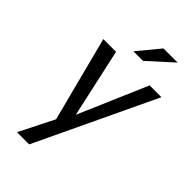

<svg xmlns="http://www.w3.org/2000/svg" viewBox="-267 -760 1047 1047"><g transform="rotate(45 256.5 -236.0)"><path d="M513 -484H422L252 -89H250L163 -484H65L192 7L91 208H185ZM442 -680H333L228 -553H302Z"/></g></svg>

Font: Gamestation Text
Style: Italic
Weight: 400
Designer: Jonas Hecksher
Foundry: Jonas Hecksher, Playtypeª, e-types AS
Version: Version 1.003